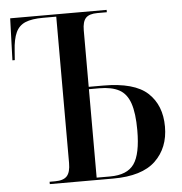

<svg xmlns="http://www.w3.org/2000/svg" viewBox="-52 -763 769 813"><g transform="rotate(-5 333.0 -357.0)"><path d="M127 0V-10H151Q186 -10 201 -26.5Q216 -43 216 -82V-704H160Q112 -704 84.5 -692.5Q57 -681 44 -653Q31 -625 28 -576L25 -536H15L21 -714H431V-704H391Q356 -704 341.5 -688.5Q327 -673 327 -636V-396H388Q521 -396 577.5 -343.5Q634 -291 634 -200Q634 -110 576.5 -55Q519 0 396 0ZM384 -10Q457 -10 486.5 -52Q516 -94 516 -195Q516 -268 501.5 -310Q487 -352 455 -369Q423 -386 371 -386H327V-10Z"/></g></svg>

Font: Noto Serif Display SemiCondensed Medium
Style: Regular
Weight: 500
Width: 4
Designer: Monotype Design Team
Foundry: Monotype Imaging Inc.
Version: Version 2.009